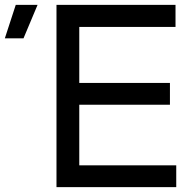

<svg xmlns="http://www.w3.org/2000/svg" viewBox="-155 -772 800 792"><path d="M-58 -614 0 -752H-90L-135 -614ZM172 -340H546V-430H172V-661H569V-752H78V0H572V-90H172Z"/></svg>

Font: Hibana SubMedium
Style: Regular
Weight: 500
Width: 6
Designer: pygmalion
Foundry: ybstudio
Version: Version 0.930;hotconv 1.0.109;makeotfexe 2.5.65596